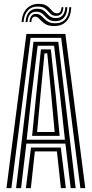

<svg xmlns="http://www.w3.org/2000/svg" viewBox="-20 -976 476 996"><path d="M13.6 0 116.9 -800H319.1L422.4 0H397L297.4 -779.7H138.6L39 0ZM114.3 0 140.7 -210.7H295.3L321.7 0H296L275.2 -190.6H160.8L140 0ZM63.5 0 153.7 -759.1H282.3L372.5 0H346.7L319.3 -230.9H116.7L89.3 0ZM118.3 -251H316.9L292 -477.4L260.6 -738.8H175.4L143.2 -477.4ZM146.5 -271.1 167.2 -477.4 192.3 -719.9H243.7L269.6 -477.4L289.5 -271.1ZM172.5 -291.2H263.5L246.5 -477.4L225.2 -699.4H210.8L189.6 -477.4ZM92.1 -861.6Q95 -908 119.9 -932.6Q144.8 -957.3 184.8 -955.9Q206.6 -955.2 219.2 -947.9Q231.8 -940.6 239.6 -931.3Q247.5 -921.9 255 -914.8Q262.5 -907.6 274.1 -907.2Q285.5 -906.5 291.8 -914.2Q298.1 -921.9 299.4 -938.6H308.7Q307.7 -916.9 298.4 -905Q289.2 -893.1 270.2 -893.8Q254.9 -894.2 246 -901.2Q237.2 -908.3 229.6 -917.4Q222.1 -926.5 210.9 -933.8Q199.6 -941.1 179.3 -941.9Q144.7 -943.4 124.5 -921.6Q104.3 -899.8 102.3 -861.6ZM112.5 -861.6Q114.9 -896.3 131.4 -914Q147.9 -931.7 175.7 -930.5Q194.3 -929.9 204.8 -922.7Q215.3 -915.5 223 -906.3Q230.8 -897.1 240.7 -890Q250.6 -883 268 -882.4Q291.8 -881.6 304.5 -896.3Q317.2 -911 318.9 -938.6H329.3Q328.1 -903.1 311.4 -884.2Q294.8 -865.3 265.3 -866.2Q246 -866.6 234.6 -873.8Q223.2 -881 214.8 -890.4Q206.5 -899.8 196.7 -907.1Q186.9 -914.4 170.6 -915.1Q148.8 -916.4 136.5 -902.3Q124.2 -888.1 122.9 -861.6ZM133.1 -861.6Q134.7 -883 143.3 -893.8Q152 -904.7 168.2 -903.8Q182.1 -903.2 191.1 -896Q200.1 -888.9 208.9 -879.6Q217.6 -870.2 230.3 -863.1Q243 -856 263.9 -855.4Q298.8 -854.3 318.6 -876.1Q338.4 -897.9 339.5 -938.6H349.7Q347.8 -890.9 324.2 -865.4Q300.6 -839.9 258.4 -840.9Q234.7 -841.4 220.4 -848.6Q206.1 -855.8 197.1 -865.1Q188.1 -874.5 180.7 -881.7Q173.4 -889 163.6 -889.6Q153.8 -890.5 148.3 -883.2Q142.9 -875.9 142.5 -861.6Z"/></svg>

Font: Big Shoulders Inline Thin
Style: Regular
Weight: 100
Designer: Patric King
Foundry: XO Type Co
Version: Version 2.002